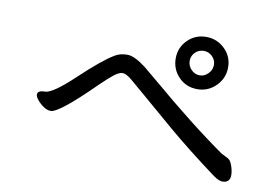

<svg xmlns="http://www.w3.org/2000/svg" viewBox="-64 -770 1129 774"><g transform="rotate(10 500.0 -382.5)"><path d="M886.7 -101.1Q873 -101.1 851.1 -116.2Q731 -205.1 645 -278.6Q559.1 -352.1 518.6 -387Q478 -421.9 454.3 -441.9Q430.7 -461.9 415.8 -461.9Q400.9 -461.9 380.4 -445.6Q359.9 -429.2 327.6 -397.9Q189.9 -261.2 155.8 -261.2Q141.6 -261.2 126.2 -271.7Q110.8 -282.2 100.3 -295.2Q89.8 -308.1 89.8 -316.9Q89.8 -334 120.4 -334Q150.9 -334 237.3 -415.5Q323.7 -497.1 370.6 -524.9Q391.6 -538.1 421.9 -538.1Q450.7 -538.1 498 -502L550.8 -458Q729 -306.2 865.7 -210.9Q874 -206.1 882.3 -202.6Q890.6 -199.2 897.7 -193.6Q904.8 -188 911.4 -168.5Q918 -148.9 918 -132.8Q918 -101.1 886.7 -101.1ZM722.7 -506.8Q741.7 -506.8 756.8 -522Q772 -537.1 772 -558.1Q772 -578.1 757.3 -592.5Q742.7 -606.9 722.7 -606.9Q701.7 -606.9 687.3 -592.5Q672.9 -578.1 672.9 -558.1Q672.9 -537.1 687.7 -522Q702.6 -506.8 722.7 -506.8ZM722.7 -450.2Q676.8 -450.2 646.2 -481.7Q615.7 -513.2 615.7 -558.1Q615.7 -602.1 646.7 -633.1Q677.7 -664.1 722.7 -664.1Q766.6 -664.1 798.3 -633.5Q830.1 -603 830.1 -558.1Q830.1 -513.2 798.3 -481.7Q766.6 -450.2 722.7 -450.2Z"/></g></svg>

Font: LXGW WenKai GB Screen
Style: Regular
Weight: 400
Designer: LXGW / Fontworks Inc.
Foundry: LXGW / Fontworks Inc.
Version: Version 1.321;February 19, 2024;FontCreator 14.0.0.2901 64-b